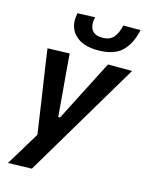

<svg xmlns="http://www.w3.org/2000/svg" viewBox="-136 -823 845 1101"><g transform="rotate(15 286.5 -272.0)"><path d="M21.5 196Q51 147.5 82.5 96.5Q113.5 45 143 -4Q136.5 -50 129.5 -97Q122.5 -143.5 116 -189.5L102.5 -279.5Q94.5 -333 86.2 -388.8Q78 -444.5 70.5 -498L201 -502Q205.5 -444.5 210.2 -389.2Q215 -334 220 -276.5L232 -133.5H243L316 -276.5Q345 -333 373 -387.5Q401 -441.5 429.5 -498H573Q549 -458 526.8 -420.5Q504.5 -383 478 -338.5Q451.5 -293.5 414 -231L330.5 -90.5Q274 4.5 234.5 71.2Q195 138 162.5 192ZM351.5 -561.5Q258.5 -561.5 213.5 -609Q180 -643.5 180 -696Q180 -715 184.5 -736.5L288 -740.5Q284 -722 284 -707Q284 -682 294.5 -665.5Q311.5 -638 357.5 -638Q403.5 -638 425.2 -664.8Q447 -691.5 456.5 -736.5H559Q541 -652 493.8 -606.8Q446.5 -561.5 351.5 -561.5Z"/></g></svg>

Font: Heraclito SemiBold
Style: Italic
Weight: 600
Italic angle: -12°
Designer: Kostas Bartsokas (font) & Cristiano Sobral (main changes)
Foundry: Kostas Bartsokas (font) & Cristiano Sobral (main changes)
Version: Version 1.00;July 8, 2020;FontCreator 13.0.0.2655 64-bit